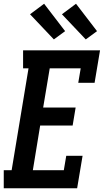

<svg xmlns="http://www.w3.org/2000/svg" viewBox="-31 -1003 553 1023"><path d="M-11 0V-96H31L121 -639H92V-735H502L473 -562H386L399 -639H234L199 -430H372L356 -334H183L144 -96H309L322 -173H409L380 0ZM426 -793 299 -927 374 -983 486 -837ZM256 -793 129 -927 204 -983 316 -837Z"/></svg>

Font: Iosevka Slab Oblique
Style: Bold
Weight: 700
Italic angle: -9°
Monospace: yes
Designer: Belleve Invis
Foundry: Belleve Invis
Version: Version 11.1.1; ttfautohint (v1.8.3)